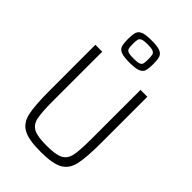

<svg xmlns="http://www.w3.org/2000/svg" viewBox="-277 -1055 1168 1168"><g transform="rotate(45 307.5 -470.5)"><path d="M84 -297V-688H143V-265Q143 -165 152.5 -122Q162 -79 195.5 -61.5Q229 -44 308 -44Q386 -44 419.5 -61.5Q453 -79 462.5 -122Q472 -165 472 -265V-688H531V-297Q531 -164 517 -103.5Q503 -43 457 -17.5Q411 8 308 8Q205 8 158.5 -17.5Q112 -43 98 -103.5Q84 -164 84 -297ZM199 -853Q199 -892 205.5 -911.5Q212 -931 234.5 -940Q257 -949 307 -949Q357 -949 380 -940Q403 -931 409.5 -911.5Q416 -892 416 -853Q416 -814 409.5 -795Q403 -776 380 -767Q357 -758 307 -758Q257 -758 234.5 -767Q212 -776 205.5 -795Q199 -814 199 -853ZM374 -853Q374 -880 370.5 -892Q367 -904 353 -909.5Q339 -915 307 -915Q275 -915 261.5 -909.5Q248 -904 244.5 -892.5Q241 -881 241 -853Q241 -826 244.5 -814.5Q248 -803 261.5 -798Q275 -793 307 -793Q339 -793 353 -798Q367 -803 370.5 -814.5Q374 -826 374 -853Z"/></g></svg>

Font: Saira SemiCondensed Light
Style: Regular
Weight: 300
Width: 4
Designer: Hector Gatti with collaboration of the Omnibus-Type team
Foundry: Omnibus-Type
Version: Version 0.072; ttfautohint (v1.8)